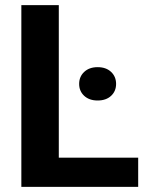

<svg xmlns="http://www.w3.org/2000/svg" viewBox="-20 -731 581 751"><path d="M520.5 -114.3V0H63.5V-710.9H210V-114.3ZM289.6 -402.8Q289.6 -431.2 309.3 -449.7Q329.1 -468.3 361.8 -468.3Q395 -468.3 414.6 -449.7Q434.1 -431.2 434.1 -402.8Q434.1 -374.5 414.6 -356.2Q395 -337.9 361.8 -337.9Q329.1 -337.9 309.3 -356.2Q289.6 -374.5 289.6 -402.8Z"/></svg>

Font: Vazirmatn RD FD
Style: Bold
Weight: 700
Designer: Saber Rastikerdar
Foundry: Saber Rastikerdar
Version: Version 33.003